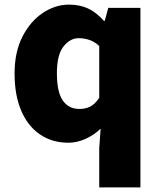

<svg xmlns="http://www.w3.org/2000/svg" viewBox="-20 -603 698 830"><path d="M409 207V38L415 -47Q388 -20 350.5 -3Q313 14 276 14Q205 14 152.5 -22Q100 -58 71.5 -125Q43 -192 43 -285Q43 -378 77 -444.5Q111 -511 165 -547Q219 -583 278 -583Q325 -583 360.5 -566.5Q396 -550 429 -513H433L448 -569H587V207ZM323 -132Q349 -132 369.5 -142Q390 -152 409 -180V-404Q389 -423 366 -430.5Q343 -438 320 -438Q283 -438 254.5 -402Q226 -366 226 -287Q226 -205 251.5 -168.5Q277 -132 323 -132Z"/></svg>

Font: Source Han Sans CN Heavy
Style: Regular
Weight: 900
Designer: Ryoko NISHIZUKA 西塚涼子 (kana, bopomofo & ideographs); Paul D. Hunt (Latin, Greek & Cyrillic); Sandoll Communications 산돌커뮤니
Foundry: Adobe
Version: Version 2.000;hotconv 1.0.107;makeotfexe 2.5.65593